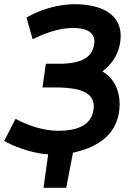

<svg xmlns="http://www.w3.org/2000/svg" viewBox="-55 -725 632 913"><path d="M519 -554C519 -658 427 -705 299 -705C207 -705 115 -669 71 -641L100 -539C147 -561 219 -592 292 -592C348 -592 394 -576 394 -528C390 -453 337 -427 246 -422H163L147 -309H230C330 -306 391 -283 391 -219C388 -130 315 -104 224 -103C143 -103 67 -134 19 -160L-35 -55C0 -34 86 3 174 9L152 168H260L292 1C417 -26 512 -91 514 -229C514 -297 485 -356 432 -385C478 -421 517 -472 519 -554Z"/></svg>

Font: Cantarell
Style: BoldOblique
Weight: 700
Italic angle: -8°
Designer: Dave Crossland
Version: Version 0.024